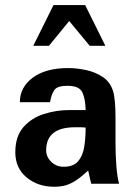

<svg xmlns="http://www.w3.org/2000/svg" viewBox="-20 -709 519 741"><path d="M188.5 11.7Q126 11.7 82.5 -24.4Q39.1 -60.5 39.1 -121.1Q39.1 -182.6 70.3 -218.3Q101.6 -253.9 149.4 -269Q197.3 -284.2 246.1 -284.2H310.5Q309.6 -327.1 297.9 -352.5Q286.1 -377.9 240.2 -377.9Q201.2 -377.9 189.9 -361.8Q178.7 -345.7 172.9 -314.5H56.6Q56.6 -372.1 106.4 -409.2Q156.2 -446.3 243.2 -446.3Q276.4 -446.3 312.5 -438.5Q348.6 -430.7 377 -411.6Q405.3 -392.6 416 -358.4Q425.8 -328.1 425.8 -252.9V-156.2Q425.8 -109.4 429.2 -67.4Q432.6 -25.4 439.5 0H332Q330.1 -7.8 326.2 -24.4Q322.3 -41 320.3 -50.8Q293.9 -26.4 273.9 -13.2Q253.9 0 234.4 5.9Q214.8 11.7 188.5 11.7ZM225.6 -65.4Q263.7 -65.4 281.7 -86.9Q299.8 -108.4 305.2 -143.1Q310.5 -177.7 310.5 -216.8Q301.8 -217.8 291.5 -217.8Q281.2 -217.8 269.5 -217.8Q158.2 -217.8 158.2 -128.9Q158.2 -103.5 177.7 -84.5Q197.3 -65.4 225.6 -65.4ZM108.4 -532.2 186.5 -689.5H308.6L386.7 -532.2H326.2L247.1 -627.9L168.9 -532.2Z"/></svg>

Font: Padauk Book
Style: Bold
Weight: 700
Designer: Debbi Hosken, Becca Hirsbrunner Spalinger
Foundry: SIL International
Version: Version 5.000